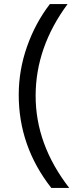

<svg xmlns="http://www.w3.org/2000/svg" viewBox="-20 -727 360 943"><path d="M72 -261Q72 -383 113 -499Q154 -615 225 -707H312Q155 -495 155 -256Q155 -17 320 196H232Q72 -8 72 -261Z"/></svg>

Font: Hind Madurai
Style: Regular
Weight: 400
Designer: Jyotish Sonowal
Foundry: Indian Type Foundry
Version: Version 0.702;PS 1.0;hotconv 1.0.81;makeotf.lib2.5.63406